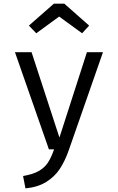

<svg xmlns="http://www.w3.org/2000/svg" viewBox="-20 -830 655 1067"><path d="M362.6 3.6Q341.5 64.1 312.6 108.2Q283.6 152.3 236.7 181.3Q189.7 210.3 121.5 216.9L108.2 148.2Q162.6 139 195.1 120.5Q227.7 102.1 246.2 73.8Q264.6 45.6 280.5 0H251.8L63.1 -540H155.4L310.3 -65.6L463.1 -540H552.3ZM308.7 -737.9 181.5 -645.1 140.5 -687.7 279.5 -809.7H337.4L475.4 -687.7L436.4 -645.1Z"/></svg>

Font: Fira Code Fixed
Style: Regular
Weight: 400
Monospace: yes
Designer: Carrois Corporate, Edenspiekermann AG, Nikita Prokopov
Foundry: Carrois Corporate, Edenspiekermann AG, Nikita Prokopov
Version: Version 5.002